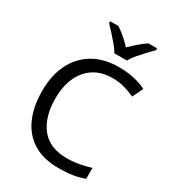

<svg xmlns="http://www.w3.org/2000/svg" viewBox="-223 -1065 1079 1197"><g transform="rotate(30 316.0 -467.0)"><path d="M403 -645Q288 -645 222 -568Q156 -491 156 -357Q156 -224 217.5 -146.5Q279 -69 402 -69Q449 -69 491 -77Q533 -85 573 -97V-19Q533 -4 490.5 3Q448 10 389 10Q280 10 207 -35Q134 -80 97.5 -163Q61 -246 61 -358Q61 -466 100.5 -548.5Q140 -631 217 -677.5Q294 -724 404 -724Q517 -724 601 -682L565 -606Q532 -621 491.5 -633Q451 -645 403 -645ZM334 -784Q321 -807 299 -833.5Q277 -860 253 -886Q229 -912 211 -931V-944H271Q297 -927 325 -903Q353 -879 378 -852Q405 -879 433 -903Q461 -927 487 -944H549V-931Q530 -912 505.5 -886Q481 -860 458.5 -833.5Q436 -807 424 -784Z"/></g></svg>

Font: Noto Sans NKo
Style: Regular
Weight: 400
Designer: Monotype Design Team
Foundry: Monotype Imaging Inc.
Version: Version 2.003; ttfautohint (v1.8.4.7-5d5b)